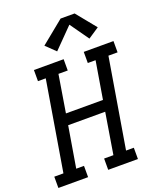

<svg xmlns="http://www.w3.org/2000/svg" viewBox="-184 -1081 976 1184"><g transform="rotate(-20 304.5 -488.5)"><path d="M-10 0V-74H50L148 -662H97V-735H292V-661H231L191 -416H434L475 -662H424V-735H619V-661H559L461 -74H512V0H317V-74H378L422 -343H179L134 -74H185V0ZM271 -794 209 -854 360 -977H452L557 -848L485 -800L398 -923Z"/></g></svg>

Font: Iosevka Etoile Oblique
Style: Regular
Weight: 400
Italic angle: -9°
Designer: Belleve Invis
Foundry: Belleve Invis
Version: Version 15.5.2; ttfautohint (v1.8.4)